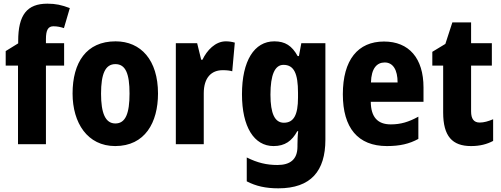

<svg xmlns="http://www.w3.org/2000/svg" viewBox="-20 -785 2725 1045"><path d="M329 -428V-550H230V-572C230 -622 242 -642 271 -642C291 -642 310 -638 328 -632L360 -741C315 -758 283 -765 238 -765C127 -765 79 -704 79 -562V-549L11 -507V-428H78V0H230V-428Z M840 -276C840 -458 747 -560 609 -560C450 -560 375 -445 375 -276C375 -116 456 10 607 10C769 10 840 -118 840 -276ZM530 -275C530 -383 553 -436 608 -436C664 -436 685 -383 685 -276C685 -169 664 -113 608 -113C553 -113 530 -170 530 -275Z M1209 -560C1152 -560 1106 -511 1082 -460H1075L1053 -550H937V0H1089V-277C1089 -363 1131 -403 1192 -403C1215 -403 1231 -401 1244 -397L1258 -553C1241 -558 1224 -560 1209 -560Z M1473 -560C1364 -560 1297 -454 1297 -272C1297 -94 1363 10 1469 10C1531 10 1569 -18 1598 -71H1603C1600 -48 1599 -17 1599 4V13C1599 84 1558 113 1490 113C1431 113 1381 101 1323 72V202C1373 228 1426 240 1495 240C1672 240 1751 146 1751 -25V-550H1620L1607 -480H1600C1569 -536 1532 -560 1473 -560ZM1523 -432C1580 -432 1602 -385 1602 -280V-254C1602 -160 1579 -117 1525 -117C1476 -117 1452 -166 1452 -270C1452 -378 1476 -432 1523 -432Z M2070 -559C1928 -559 1846 -459 1846 -272C1846 -89 1928 10 2086 10C2156 10 2208 -2 2257 -29V-150C2204 -121 2161 -108 2107 -108C2034 -108 1999 -149 1998 -231H2285V-309C2285 -468 2206 -559 2070 -559ZM2074 -445C2119 -445 2144 -405 2144 -336H1999C2001 -413 2031 -445 2074 -445Z M2591 -118C2559 -118 2544 -138 2544 -179V-428H2657V-550H2544V-663H2442L2404 -546L2333 -503V-428H2392V-173C2392 -43 2442 10 2544 10C2592 10 2630 0 2664 -18V-136C2638 -125 2614 -118 2591 -118Z"/></svg>

Font: Noto Sans Thai Looped Condensed ExtraBold
Style: Regular
Weight: 800
Width: 3
Designer: Sasikarn Vongin, Ben Mitchell
Foundry: The Fontpad Ltd
Version: Version 1.001